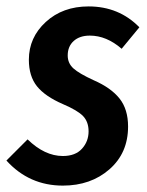

<svg xmlns="http://www.w3.org/2000/svg" viewBox="-42 -563 459 598"><path d="M233.9 -543Q328.6 -543 392.1 -478L336.9 -411.1Q289.6 -452.1 237.8 -452.1Q206.1 -452.1 187.5 -435.3Q168.9 -418.5 168.9 -390.1Q168.9 -366.2 186.5 -350.1Q204.1 -334 250 -313Q303.7 -289.6 330.3 -256.1Q356.9 -222.7 356.9 -168.9Q356.9 -86.4 298.8 -35.6Q240.7 15.1 153.8 15.1Q48.8 15.1 -22 -63L43.9 -128.9Q97.2 -77.1 153.8 -77.1Q192.9 -77.1 213.4 -99.9Q233.9 -122.6 233.9 -153.8Q233.9 -183.6 216.8 -201.4Q199.7 -219.2 153.8 -238.8Q98.6 -262.7 73.2 -294.2Q47.9 -325.7 47.9 -377Q47.9 -446.3 100.6 -494.6Q153.3 -543 233.9 -543Z"/></svg>

Font: Fira Sans Compressed Medium
Style: Italic
Weight: 500
Width: 3
Italic angle: -8°
Designer: Carrois Corporate & Edenspiekermann AG
Foundry: Carrois Corporate GbR & Edenspiekermann AG
Version: Version 4.203;PS 004.203;hotconv 1.0.88;makeotf.lib2.5.64775